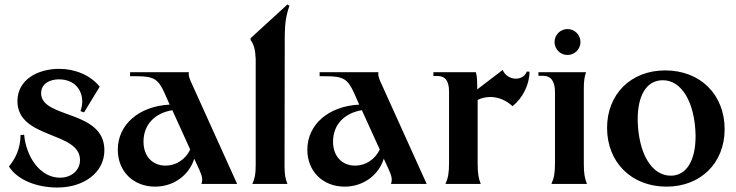

<svg xmlns="http://www.w3.org/2000/svg" viewBox="-20 -823 3292 859"><path d="M237 16C354 16 447 -50 447 -151C447 -333 164 -291 164 -406C164 -450 205 -468 243 -468C315 -468 348 -419 348 -369C348 -354 345 -339 340 -326L356 -320L426 -435C385 -487 315 -515 245 -515C149 -515 58 -467 58 -370C59 -200 338 -236 338 -107C338 -61 299 -28 249 -28C158 -28 97 -123 88 -220L72 -219C71 -156 49 -114 20 -78C58 -18 144 16 237 16Z M881 0H1041L833 -460C825 -479 823 -488 825 -500H562V-482H589C668 -482 688 -470 717 -405L739 -355C603 -348 507 -267 507 -153C507 -57 576 12 674 12C757 12 826 -39 849 -113L872 -63C885 -34 888 -19 881 0ZM622 -189C622 -265 672 -317 751 -330L831 -154C810 -110 768 -82 721 -82C662 -82 622 -124 622 -189Z M1109 0H1266C1257 -22 1253 -43 1253 -80L1254 -666C1255 -717 1259 -753 1275 -797L1266 -803L1101 -652V-644C1117 -623 1122 -599 1124 -559V-84C1124 -44 1120 -24 1109 0Z M1729 0H1889L1681 -460C1673 -479 1671 -488 1673 -500H1410V-482H1437C1516 -482 1536 -470 1565 -405L1587 -355C1451 -348 1355 -267 1355 -153C1355 -57 1424 12 1522 12C1605 12 1674 -39 1697 -113L1720 -63C1733 -34 1736 -19 1729 0ZM1470 -189C1470 -265 1520 -317 1599 -330L1679 -154C1658 -110 1616 -82 1569 -82C1510 -82 1470 -124 1470 -189Z M1973 0H2131C2121 -24 2117 -48 2117 -89V-376C2135 -385 2155 -389 2174 -389C2210 -389 2245 -374 2273 -348C2318 -383 2349 -445 2349 -502L2337 -503C2329 -482 2309 -471 2288 -471C2264 -471 2239 -485 2229 -510L2115 -423C2115 -455 2115 -481 2109 -500H1919V-483H1937C1972 -483 1989 -461 1989 -413V-94C1989 -49 1985 -27 1973 0Z M2447 0H2606C2596 -24 2592 -48 2592 -89V-427C2592 -462 2595 -479 2602 -500H2389V-484H2408C2445 -484 2463 -460 2463 -411V-94C2463 -49 2459 -27 2447 0ZM2519 -577C2551 -577 2577 -603 2577 -635C2577 -667 2551 -693 2519 -693C2487 -693 2461 -667 2461 -635C2461 -603 2487 -577 2519 -577Z M2962 12C3116 12 3222 -95 3222 -245C3222 -399 3114 -508 2956 -508C2802 -508 2696 -401 2696 -251C2696 -97 2805 12 2962 12ZM2981 -37C2894 -37 2836 -139 2833 -285C2832 -397 2873 -464 2945 -464C3030 -465 3089 -364 3092 -218C3093 -106 3052 -37 2981 -37Z"/></svg>

Font: Sinistre
Style: Bold
Weight: 700
Designer: Jules Durand
Foundry: Collletttivo
Version: Version 69.420;Glyphs 3.2 (3217)